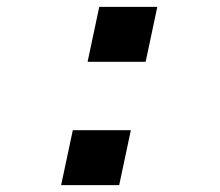

<svg xmlns="http://www.w3.org/2000/svg" viewBox="-20 -539 640 559"><path d="M158 0 192 -160H361L327 0ZM235 -359 269 -519H438L404 -359Z"/></svg>

Font: Geist Mono ExtraBold
Style: Italic
Weight: 800
Italic angle: -12°
Monospace: yes
Designer: Basement.studio, Andrés Briganti, Mateo Zaragoza
Foundry: Basement.studio, Vercel, Andrés Briganti, Guido Ferreyra, Mateo Zaragoza
Version: Version 1.500; ttfautohint (v1.8.4.7-5d5b)